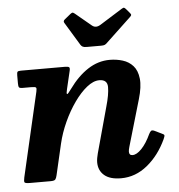

<svg xmlns="http://www.w3.org/2000/svg" viewBox="-54 -819 825 886"><g transform="rotate(-5 358.0 -376.5)"><path d="M338 -614.5 273 -721.5Q266.5 -731 277.5 -739L304.5 -761Q312 -766.5 315 -766Q318 -765.5 324.5 -760.5L398.5 -699Q415.5 -685 437.5 -698.5L543 -764.5Q550.5 -769 553.8 -767.5Q557 -766 562 -760.5L578.5 -741Q583.5 -735 583.2 -731.8Q583 -728.5 576 -722L460.5 -613Q454.5 -607 449.2 -604.8Q444 -602.5 432.5 -602.5H366.5Q353.5 -602.5 347.8 -605.5Q342 -608.5 338 -614.5ZM54 -520H257Q273 -520 277 -516.2Q281 -512.5 278 -500L258.5 -417.5Q253 -395.5 256.5 -393.8Q260 -392 276.5 -415.5Q317.5 -472.5 365 -503.2Q412.5 -534 466 -534Q497.5 -534 526 -525.2Q554.5 -516.5 573.8 -495Q593 -473.5 597.2 -436Q601.5 -398.5 584.5 -341L521.5 -125.5Q517.5 -111.5 517.5 -103.5Q517.5 -87 533.5 -87Q552.5 -87 575.2 -110.5Q598 -134 618 -177Q623 -187 627.8 -190.8Q632.5 -194.5 643 -190L674 -175Q686.5 -170 687.5 -165.5Q688.5 -161 682 -147Q648.5 -75 593.5 -30Q538.5 15 471.5 15Q420 15 393.8 -7.5Q367.5 -30 367.5 -68Q367.5 -77 369.5 -88.2Q371.5 -99.5 374 -108.5L432 -320Q448 -375.5 447.8 -410Q447.5 -444.5 410 -444.5Q382.5 -444.5 352.2 -420.2Q322 -396 293.5 -355.8Q265 -315.5 242.8 -266.8Q220.5 -218 209 -169L175.5 -24.5Q172.5 -11 167.8 -5.5Q163 0 146 0H52Q28.5 0 25.5 -5Q22.5 -10 26.5 -28L116.5 -417.5Q120 -432.5 116.5 -436.2Q113 -440 93.5 -440H55.5Q41 -440 38 -444.5Q35 -449 35 -463V-499.5Q35 -512.5 38 -516.2Q41 -520 54 -520Z"/></g></svg>

Font: Besley*
Style: Bold Italic
Weight: 700
Italic angle: -13°
Designer: Owen Earl
Foundry: indestructible type*
Version: Version 2.000; ttfautohint (v1.8.3)